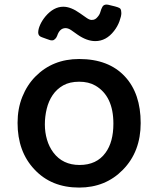

<svg xmlns="http://www.w3.org/2000/svg" viewBox="-20 -827 707 859"><path d="M58.6 -277.3Q58.6 -340.8 79.8 -393.8Q101.1 -446.8 138.2 -484.4Q215.8 -563 334 -563Q466.3 -563 539.1 -484.4Q609.4 -408.7 609.4 -276.4Q609.4 -148.4 529.8 -67.4Q452.1 12.2 334 12.2Q209.5 12.2 133.8 -69.3Q58.6 -148.9 58.6 -277.3ZM218.8 -144.5Q260.7 -88.9 335.9 -88.9Q412.6 -88.9 452.1 -143.6Q487.3 -191.4 487.3 -273.9Q487.3 -397.5 406.2 -444.3Q376.5 -461.4 334.2 -461.4Q292 -461.4 262.9 -445.1Q233.9 -428.7 215.6 -401.6Q197.3 -374.5 189 -340.1Q180.7 -305.7 180.7 -270.3Q180.7 -234.9 190.2 -202.4Q199.7 -169.9 218.8 -144.5ZM188.5 -652.8 167 -660.6Q150.9 -666 150.9 -681.4Q150.9 -696.8 159.7 -716.3Q168.5 -735.8 183.6 -753.9Q220.2 -796.9 263.2 -796.9Q296.9 -796.9 337.9 -767.6L367.2 -747.1Q380.4 -737.8 390.1 -737.8Q399.9 -737.8 405.8 -741.5Q411.6 -745.1 416 -750.5Q425.8 -761.2 429.2 -773.9Q432.6 -786.6 438.2 -796.6Q443.8 -806.6 457 -806.6Q458.5 -806.6 464.4 -805.7L478.5 -802.2Q513.7 -794.4 518.3 -788.1Q522.9 -781.7 522.9 -768.3Q522.9 -754.9 514.4 -731.7Q505.9 -708.5 490.2 -688.5Q455.1 -643.1 406.2 -643.1Q368.7 -643.1 327.1 -671.9L298.8 -691.9Q285.2 -701.2 273.4 -701.2Q247.1 -701.2 235.8 -667Q232.9 -658.7 226.6 -652.6Q220.2 -646.5 214.6 -646.5Q209 -646.5 207.3 -646.7Q205.6 -647 201.2 -648.4Q196.8 -649.9 188.5 -652.8Z"/></svg>

Font: Capriola
Style: Regular
Weight: 400
Designer: Viktoriya Grabowska
Foundry: Viktoriya Grabowska
Version: Version 1.007